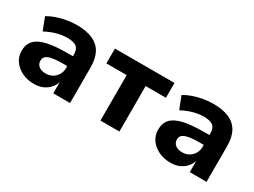

<svg xmlns="http://www.w3.org/2000/svg" viewBox="-41 -931 1812 1368"><g transform="rotate(30 865.5 -247.5)"><path d="M245 11Q190 11 146.5 -10.5Q103 -32 78 -68Q53 -104 53 -150Q53 -204 83 -236.5Q113 -269 177.5 -284Q242 -299 348 -299H407V-218H352Q313 -218 285 -214.5Q257 -211 239 -204Q221 -197 212.5 -185.5Q204 -174 204 -157Q204 -128 225 -111.5Q246 -95 282 -95Q312 -95 336 -108.5Q360 -122 374.5 -146.5Q389 -171 389 -202V-313Q389 -357 365.5 -375Q342 -393 289 -393Q250 -393 205.5 -381Q161 -369 114 -344L74 -447Q104 -465 142.5 -478.5Q181 -492 223 -499Q265 -506 305 -506Q381 -506 433 -483.5Q485 -461 511.5 -414Q538 -367 538 -292V0H400V-99H402Q393 -66 371.5 -41.5Q350 -17 318.5 -3Q287 11 245 11Z M788 0V-374H621V-496H1111V-374H944V0Z M1368 11Q1313 11 1269.5 -10.5Q1226 -32 1201 -68Q1176 -104 1176 -150Q1176 -204 1206 -236.5Q1236 -269 1300.5 -284Q1365 -299 1471 -299H1530V-218H1475Q1436 -218 1408 -214.5Q1380 -211 1362 -204Q1344 -197 1335.5 -185.5Q1327 -174 1327 -157Q1327 -128 1348 -111.5Q1369 -95 1405 -95Q1435 -95 1459 -108.5Q1483 -122 1497.5 -146.5Q1512 -171 1512 -202V-313Q1512 -357 1488.5 -375Q1465 -393 1412 -393Q1373 -393 1328.5 -381Q1284 -369 1237 -344L1197 -447Q1227 -465 1265.5 -478.5Q1304 -492 1346 -499Q1388 -506 1428 -506Q1504 -506 1556 -483.5Q1608 -461 1634.5 -414Q1661 -367 1661 -292V0H1523V-99H1525Q1516 -66 1494.5 -41.5Q1473 -17 1441.5 -3Q1410 11 1368 11Z"/></g></svg>

Font: Nunito Sans 10pt ExtraBold
Style: Regular
Weight: 800
Designer: Vernon Adams
Foundry: Vernon Adams
Version: Version 3.101;gftools[0.9.27]